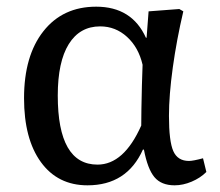

<svg xmlns="http://www.w3.org/2000/svg" viewBox="-20 -541 658 575"><path d="M242 14Q153 14 102.5 -55.5Q52 -125 52 -247Q52 -374 110 -447.5Q168 -521 268 -521Q375 -521 417 -428H419L425 -507L517 -514L529 -507Q509 -422 497.5 -339Q486 -256 486 -194Q486 -118 499 -88.5Q512 -59 546 -59Q552 -59 562.5 -61Q573 -63 588 -67L598 -26Q580 -8 554 3Q528 14 503 14Q463 14 442.5 -10.5Q422 -35 411 -93H408Q360 14 242 14ZM272 -48Q351 -48 403 -165Q403 -182 403.5 -215.5Q404 -249 405 -285.5Q406 -322 407 -347Q395 -399 360.5 -430.5Q326 -462 280 -462Q219 -462 186 -409Q153 -356 153 -255Q153 -48 272 -48Z"/></svg>

Font: Text Regular
Style: Regular
Weight: 400
Designer: Latin by Veronika Burian and Jose Scaglione. Greek by Irene Vlachou. Cyrillic by Vera Evstafieva.
Foundry: TypeTogether
Version: Version 3.002